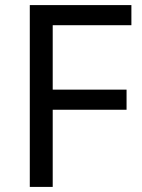

<svg xmlns="http://www.w3.org/2000/svg" viewBox="-20 -734 559 754"><path d="M187 0H97V-714H496V-635H187V-382H477V-303H187Z"/></svg>

Font: utamil25
Style: Book
Weight: 400
Designer: Jelle Bosma - Monotype Design Team
Foundry: Monotype Imaging Inc.
Version: Version 2.003